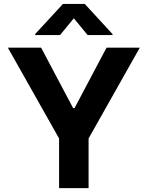

<svg xmlns="http://www.w3.org/2000/svg" viewBox="-20 -974 764 994"><path d="M20.6 -727.3 285.9 -257.1V0H438.6V-257.1L703.8 -727.3H531.6L365.8 -414.1H358.7L192.8 -727.3ZM161.9 -792.6H290.8L362.2 -879.3L433.6 -792.6H562.5V-797.6L418.7 -953.8H306.1L161.9 -797.6Z"/></svg>

Font: Margiela Sans
Style: Bold
Weight: 700
Designer: Stefan Endress, Andreas Faust
Version: Version 1.100;FEAKit 1.0